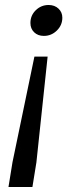

<svg xmlns="http://www.w3.org/2000/svg" viewBox="-20 -542 310 770"><path d="M102 -450Q102 -480 123.5 -501Q145 -522 175 -522Q199 -522 214.5 -507.5Q230 -493 230 -471Q230 -441 208 -419.5Q186 -398 156 -398Q132 -398 117 -412.5Q102 -427 102 -450ZM30 109 118 -315H171L126 109L110 208H14Z"/></svg>

Font: Thasadith
Style: Bold Italic
Weight: 700
Italic angle: -9°
Designer: Cadson Demak Co.,Ltd.
Foundry: Cadson Demak Co.,Ltd.
Version: Version 1.000; ttfautohint (v1.6)